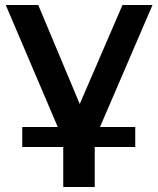

<svg xmlns="http://www.w3.org/2000/svg" viewBox="-20 -554 633 768"><path d="M69 34H233V194H359V34H521V-46H380L590 -534H470L299 -138L133 -534H3L211 -46H69Z"/></svg>

Font: Chess Sans SemiBold
Style: Regular
Weight: 600
Designer: Wolf Bōese
Foundry: Wolf Bōese
Version: Version 7.223;Glyphs 3.3 (3306)